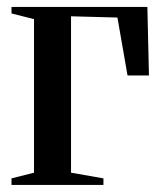

<svg xmlns="http://www.w3.org/2000/svg" viewBox="-20 -522 458 542"><path d="M12.5 0V-18.5L76 -34.5V-468L12.5 -484V-502.5H396L400.5 -309H340L311.5 -472.5L180.5 -476V-34.5L272 -18.5V0Z"/></svg>

Font: Merriweather 144pt Medium
Style: Regular
Weight: 500
Version: Version 2.100